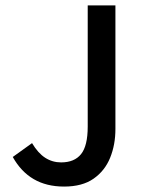

<svg xmlns="http://www.w3.org/2000/svg" viewBox="-20 -675 528 707"><path d="M216 12Q151 12 104 -15.5Q57 -43 27 -97L98 -148Q120 -111 146.5 -94Q173 -77 205 -77Q254 -77 278.5 -107.5Q303 -138 303 -209V-655H405V-200Q405 -142 385.5 -94Q366 -46 324.5 -17Q283 12 216 12Z"/></svg>

Font: Assistant ExtraLight SemiBold
Style: Regular
Weight: 600
Version: Version 3.000